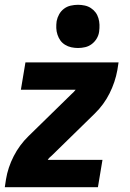

<svg xmlns="http://www.w3.org/2000/svg" viewBox="-20 -780 540 800"><path d="M0 0 5 -33Q13 -82 37 -129Q61 -176 99 -213L278 -388Q283 -392 287 -396.5Q291 -401 295 -406H67L86 -520H474L469 -488Q460 -438 436.5 -391Q413 -344 375 -307L196 -132Q191 -128 186.5 -123.5Q182 -119 179 -114H407L388 0ZM305 -580Q291 -580 277 -583Q263 -586 251 -593.5Q239 -601 231.5 -611.5Q224 -622 219.5 -635.5Q215 -649 214.5 -663Q214 -677 216 -692Q219 -707 226.5 -720.5Q234 -734 246.5 -743.5Q259 -753 274.5 -756.5Q290 -760 305 -760Q319 -760 333 -757Q347 -754 358.5 -746.5Q370 -739 378 -728.5Q386 -718 390 -704.5Q394 -691 394.5 -677Q395 -663 393 -648Q391 -633 383 -619.5Q375 -606 362.5 -596.5Q350 -587 335 -583.5Q320 -580 305 -580Z"/></svg>

Font: Iosevka Term Curly Heavy
Style: Italic
Weight: 900
Italic angle: -9°
Designer: Belleve Invis
Foundry: Belleve Invis
Version: Version 32.3.0